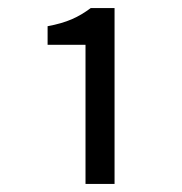

<svg xmlns="http://www.w3.org/2000/svg" viewBox="-20 -897 450 476"><path d="M98 -786H192V-441H264V-877H205C174 -854 146 -841 98 -832Z"/></svg>

Font: Spoqa Han Sans Neo
Style: Regular
Weight: 400
Designer: [Spoqa Han Sans Neo] Dong-huui Kim ___ Younghwa Kang ___ Yujin Lee ___ [Noto Sans] Ryoko NISHIZUKA ____ (kana & ideograp
Foundry: Spoqa (http://www.spoqa-han-sans.com)
Version: Version 1.100;hotconv 1.0.109;makeotfexe 2.5.65596